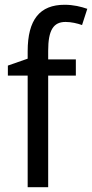

<svg xmlns="http://www.w3.org/2000/svg" viewBox="-20 -785 386 805"><path d="M298 -468V-536H182V-572C182 -659 204 -693 255 -693C279 -693 304 -687 324 -680L346 -748C320 -757 288 -765 251 -765C147 -765 96 -703 96 -570V-539L13 -510V-468H96V0H182V-468Z"/></svg>

Font: Noto Sans Malayalam SemiCondensed
Style: Regular
Weight: 400
Width: 4
Designer: Jelle Bosma - Monotype Design Team
Foundry: Monotype Imaging Inc.
Version: Version 2.104